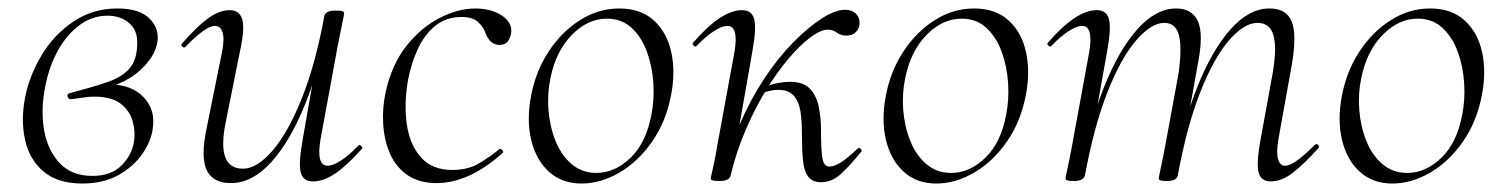

<svg xmlns="http://www.w3.org/2000/svg" viewBox="-20 -419 3548 453"><path d="M174 14Q116 14 82.5 -14.5Q49 -43 39 -89.5Q29 -136 39 -188Q49 -240 78 -288.5Q107 -337 153 -368Q199 -399 257 -399Q310 -399 333.5 -374.5Q357 -350 351 -318Q345 -285 311.5 -254Q278 -223 222 -209L237 -220Q290 -220 319 -189.5Q348 -159 340 -113Q336 -85 315.5 -55.5Q295 -26 259.5 -6Q224 14 174 14ZM198 -4Q242 -4 266.5 -28.5Q291 -53 296 -84Q300 -108 293 -133Q286 -158 264.5 -174.5Q243 -191 202 -191Q190 -191 178 -189Q166 -187 149 -185Q142 -184 139.5 -190.5Q137 -197 144 -199Q197 -213 231 -224.5Q265 -236 282.5 -254Q300 -272 303 -303Q308 -343 287 -362.5Q266 -382 234 -382Q198 -382 168 -360Q138 -338 117 -300.5Q96 -263 87 -216Q76 -164 83.5 -115.5Q91 -67 119.5 -35.5Q148 -4 198 -4Z M525 13Q482 13 467.5 -18Q453 -49 468 -119L504 -297Q510 -328 505 -343Q500 -358 487 -358Q476 -358 458 -345Q440 -332 418 -309Q414 -305 410 -309Q406 -313 410 -317Q443 -355 470 -375Q497 -395 522 -395Q545 -395 551.5 -373.5Q558 -352 546 -297L514 -138Q501 -78 511 -49.5Q521 -21 553 -21Q586 -21 622.5 -63Q659 -105 691.5 -185.5Q724 -266 745 -380L756 -379Q736 -263 700.5 -174.5Q665 -86 620 -36.5Q575 13 525 13ZM718 9Q695 9 689.5 -12.5Q684 -34 694 -89L745 -380Q747 -394 771 -394Q784 -394 788 -392.5Q792 -391 792 -388Q792 -385 787 -361.5Q782 -338 777 -312L736 -89Q726 -28 753 -28Q765 -28 784 -40Q803 -52 825 -75Q828 -79 832.5 -74.5Q837 -70 833 -67Q799 -29 771.5 -10Q744 9 718 9Z M1010 13Q968 13 940.5 -6.5Q913 -26 899.5 -58Q886 -90 884 -128Q882 -166 890 -202Q904 -266 938 -309.5Q972 -353 1016 -376Q1060 -399 1102 -399Q1126 -399 1146 -391.5Q1166 -384 1177 -371Q1188 -358 1186 -342Q1185 -331 1178.5 -322Q1172 -313 1158 -313Q1147 -313 1138.5 -320.5Q1130 -328 1125 -342Q1122 -353 1109 -366Q1096 -379 1069 -379Q1033 -379 1007.5 -358.5Q982 -338 966.5 -305Q951 -272 943 -232Q933 -177 939.5 -128Q946 -79 972.5 -48.5Q999 -18 1047 -18Q1084 -18 1110 -33.5Q1136 -49 1158 -67Q1161 -69 1165 -65Q1169 -61 1166 -58Q1124 -21 1085.5 -4Q1047 13 1010 13Z M1352 14Q1306 14 1275.5 -13.5Q1245 -41 1233.5 -88Q1222 -135 1233 -193Q1244 -251 1274.5 -297.5Q1305 -344 1348.5 -371.5Q1392 -399 1441 -399Q1492 -399 1523 -370.5Q1554 -342 1564 -295Q1574 -248 1563 -193Q1551 -131 1518 -84Q1485 -37 1441 -11.5Q1397 14 1352 14ZM1387 -11Q1431 -11 1468 -47Q1505 -83 1517 -149Q1524 -184 1521.5 -223Q1519 -262 1506.5 -296.5Q1494 -331 1470.5 -353Q1447 -375 1412 -375Q1367 -375 1329.5 -337Q1292 -299 1279 -236Q1271 -199 1274 -160Q1277 -121 1290.5 -87Q1304 -53 1328.5 -32Q1353 -11 1387 -11Z M1704 -6 1691 -7Q1701 -69 1726 -127Q1751 -185 1783.5 -234Q1816 -283 1851.5 -319Q1887 -355 1919 -375.5Q1951 -396 1974 -396Q1990 -396 1999.5 -386.5Q2009 -377 2008 -363Q2007 -350 1998.5 -342.5Q1990 -335 1977 -335Q1964 -335 1954.5 -342Q1945 -349 1933 -349Q1916 -349 1891.5 -330.5Q1867 -312 1839.5 -279.5Q1812 -247 1786 -204Q1760 -161 1738.5 -110.5Q1717 -60 1704 -6ZM1678 8Q1665 8 1661 6.5Q1657 5 1657 2Q1657 -1 1662.5 -24.5Q1668 -48 1672 -74L1713 -297Q1723 -358 1696 -358Q1684 -358 1665 -346Q1646 -334 1624 -311Q1621 -307 1616.5 -311.5Q1612 -316 1616 -319Q1649 -357 1677.5 -376Q1706 -395 1731 -395Q1754 -395 1759.5 -373.5Q1765 -352 1755 -297L1704 -6Q1702 8 1678 8ZM1917 11Q1897 11 1887 -2Q1877 -15 1874.5 -41Q1872 -67 1872 -106Q1872 -134 1868.5 -156.5Q1865 -179 1853 -193Q1841 -207 1816 -207Q1800 -207 1780 -200L1779 -212Q1799 -220 1815 -223Q1831 -226 1844 -226Q1875 -226 1890.5 -210Q1906 -194 1911.5 -168Q1917 -142 1917 -113Q1917 -64 1920.5 -45Q1924 -26 1937 -26Q1949 -26 1965 -36.5Q1981 -47 2003 -68Q2007 -72 2011 -67.5Q2015 -63 2011 -60Q1986 -29 1964.5 -9Q1943 11 1917 11Z M2189 14Q2143 14 2112.5 -13.5Q2082 -41 2070.5 -88Q2059 -135 2070 -193Q2081 -251 2111.5 -297.5Q2142 -344 2185.5 -371.5Q2229 -399 2278 -399Q2329 -399 2360 -370.5Q2391 -342 2401 -295Q2411 -248 2400 -193Q2388 -131 2355 -84Q2322 -37 2278 -11.5Q2234 14 2189 14ZM2224 -11Q2268 -11 2305 -47Q2342 -83 2354 -149Q2361 -184 2358.5 -223Q2356 -262 2343.5 -296.5Q2331 -331 2307.5 -353Q2284 -375 2249 -375Q2204 -375 2166.5 -337Q2129 -299 2116 -236Q2108 -199 2111 -160Q2114 -121 2127.5 -87Q2141 -53 2165.5 -32Q2190 -11 2224 -11Z M2978 9Q2955 9 2949.5 -12.5Q2944 -34 2954 -89L2983 -248Q2993 -307 2984.5 -336Q2976 -365 2947 -365Q2915 -365 2879 -323Q2843 -281 2811.5 -200.5Q2780 -120 2759 -6L2749 -7Q2769 -123 2804 -211.5Q2839 -300 2883 -349.5Q2927 -399 2975 -399Q3015 -399 3027.5 -368.5Q3040 -338 3028 -267L2996 -89Q2991 -58 2995.5 -43Q3000 -28 3012 -28Q3024 -28 3042 -41.5Q3060 -55 3082 -77Q3086 -81 3090 -77Q3094 -73 3090 -69Q3057 -32 3030.5 -11.5Q3004 9 2978 9ZM2514 8Q2501 8 2497.5 6.5Q2494 5 2494 2Q2494 -1 2499 -23.5Q2504 -46 2508 -68L2550 -297Q2560 -358 2533 -358Q2521 -358 2502 -346Q2483 -334 2461 -311Q2458 -307 2453.5 -311.5Q2449 -316 2453 -319Q2486 -357 2514.5 -376Q2543 -395 2568 -395Q2591 -395 2596.5 -373.5Q2602 -352 2592 -297L2540 -6Q2537 8 2514 8ZM2734 8Q2721 8 2717.5 6.5Q2714 5 2714 2Q2714 -1 2719.5 -26.5Q2725 -52 2729 -74L2761 -248Q2769 -307 2761.5 -336Q2754 -365 2727 -365Q2696 -365 2660 -323Q2624 -281 2592.5 -200.5Q2561 -120 2540 -6L2529 -7Q2549 -123 2584 -211.5Q2619 -300 2663 -349.5Q2707 -399 2755 -399Q2793 -399 2806.5 -368.5Q2820 -338 2806 -267L2759 -6Q2757 8 2734 8Z M3265 14Q3219 14 3188.5 -13.5Q3158 -41 3146.5 -88Q3135 -135 3146 -193Q3157 -251 3187.5 -297.5Q3218 -344 3261.5 -371.5Q3305 -399 3354 -399Q3405 -399 3436 -370.5Q3467 -342 3477 -295Q3487 -248 3476 -193Q3464 -131 3431 -84Q3398 -37 3354 -11.5Q3310 14 3265 14ZM3300 -11Q3344 -11 3381 -47Q3418 -83 3430 -149Q3437 -184 3434.5 -223Q3432 -262 3419.5 -296.5Q3407 -331 3383.5 -353Q3360 -375 3325 -375Q3280 -375 3242.5 -337Q3205 -299 3192 -236Q3184 -199 3187 -160Q3190 -121 3203.5 -87Q3217 -53 3241.5 -32Q3266 -11 3300 -11Z"/></svg>

Font: Cormorant Garamond Light
Style: Italic
Weight: 300
Italic angle: -10°
Designer: Christian Thalmann (Catharsis Fonts)
Foundry: Catharsis Fonts
Version: Version 4.001